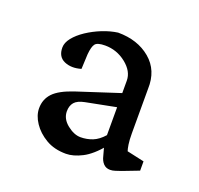

<svg xmlns="http://www.w3.org/2000/svg" viewBox="-74 -661 529 511"><g transform="rotate(20 190.5 -405.5)"><path d="M159.2 -230.5Q126 -230.5 102.1 -244.6Q78.1 -258.8 64.5 -279.3Q50.8 -299.8 50.8 -320.3Q50.8 -345.7 67.4 -363.3Q84 -380.9 125 -394.5L245.1 -433.6V-468.8Q245.1 -495.1 218.8 -516.1Q192.4 -537.1 159.2 -537.1Q137.7 -537.1 131.3 -529.3Q125 -521.5 123 -499L121.1 -457Q94.7 -449.2 74.2 -458Q53.7 -466.8 53.7 -493.2Q53.7 -506.8 64.9 -521Q76.2 -535.2 95.2 -547.9Q114.3 -560.5 136.2 -569.3Q158.2 -578.1 179.7 -581.1Q235.4 -581.1 271.5 -550.8Q307.6 -520.5 305.7 -467.8V-341.8Q305.7 -323.2 307.6 -310.5Q309.6 -297.9 311.5 -293L360.4 -282.2V-255.9L314.5 -238.3Q305.7 -235.4 298.3 -232.9Q291 -230.5 284.2 -230.5Q272.5 -230.5 265.1 -238.3Q257.8 -246.1 254.9 -258.8L246.1 -291L256.8 -289.1Q229.5 -255.9 204.6 -243.2Q179.7 -230.5 159.2 -230.5ZM180.7 -285.2Q198.2 -285.2 214.4 -291.5Q230.5 -297.9 245.1 -314.5V-393.6L160.2 -377Q139.6 -373 131.3 -363.3Q123 -353.5 123 -337.9Q123 -316.4 142.6 -300.8Q162.1 -285.2 180.7 -285.2Z"/></g></svg>

Font: Crimson Pro Light
Style: Regular
Weight: 300
Designer: Jacques Le Bailly
Foundry: Baron von Fonthausen
Version: Version 1.003